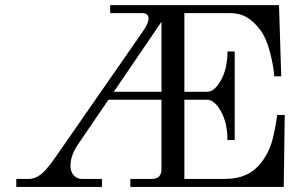

<svg xmlns="http://www.w3.org/2000/svg" viewBox="-20 -733 1187 753"><path d="M43.9 0V-31.2H91.8Q127 -31.2 159.2 -66.9Q176.3 -85.9 196.3 -114.7L542 -612.3Q562.5 -642.1 562.5 -660.6Q562.5 -681.6 536.1 -681.6H412.1V-712.9H1074.2L1083 -433.6H1055.7Q1052.2 -478.5 1037.6 -533Q1022.9 -587.4 998 -619.1Q972.7 -651.4 945.6 -666.5Q918.5 -681.6 880.9 -681.6H703.1V-373H792Q821.3 -373 846.7 -418.7Q872.1 -464.4 872.1 -531.2H900.4V-183.6H872.1Q872.1 -250.5 846.7 -296.1Q821.3 -341.8 792 -341.8H703.1V-31.2H861.3Q910.2 -31.2 946.5 -48.1Q982.9 -64.9 1010.7 -103.5Q1033.2 -134.8 1045.2 -173.3Q1057.1 -211.9 1067.4 -282.2H1096.7L1092.8 0H491.2V-31.2H575.2Q613.3 -31.2 613.3 -70.3V-341.8H405.3L286.1 -167Q256.3 -123 256.3 -83Q256.3 -60.1 269 -45.7Q281.7 -31.2 301.8 -31.2H379.9V0ZM426.3 -373H613.3V-647.5Z"/></svg>

Font: Theano Modern
Style: Regular
Weight: 400
Designer: Alexey Kryukov
Version: Version 2.00